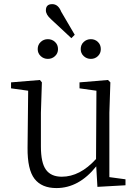

<svg xmlns="http://www.w3.org/2000/svg" viewBox="-20 -909 680 942"><path d="M376 -668Q376 -689.5 390.6 -703.1Q405.3 -716.8 425.8 -716.8Q446.3 -716.8 460.4 -703.1Q474.6 -689.5 474.6 -668Q474.6 -647.5 460.4 -633.8Q446.3 -620.1 425.8 -620.1Q405.3 -620.1 390.6 -633.8Q376 -647.5 376 -668ZM330.1 -721.7 230.5 -814.5Q205.1 -836.9 205.1 -858.4Q205.1 -888.7 236.3 -888.7Q265.6 -888.7 280.3 -851.6L346.7 -738.3ZM165 -668Q165 -689.5 179.7 -703.1Q194.3 -716.8 214.8 -716.8Q235.4 -716.8 250 -703.1Q264.6 -689.5 264.6 -668Q264.6 -647.5 250 -633.8Q235.4 -620.1 214.8 -620.1Q194.3 -620.1 179.7 -633.8Q165 -647.5 165 -668ZM516.6 -40 595.7 -29.3V0L458 7.8L452.1 -92.8Q367.2 13.7 256.8 13.7Q184.6 13.7 149.4 -31.7Q114.3 -77.1 115.2 -183.6L118.2 -463.9L34.2 -475.6V-504.9L175.8 -516.6L185.5 -504.9L180.7 -355.5V-190.4Q180.7 -110.4 205.6 -76.2Q230.5 -42 283.2 -42Q372.1 -42 451.2 -128.9L453.1 -463.9L370.1 -475.6V-504.9L509.8 -516.6L521.5 -504.9L516.6 -355.5Z"/></svg>

Font: GenYoMin TW TTF Light
Style: Regular
Weight: 300
Version: Version 1.300